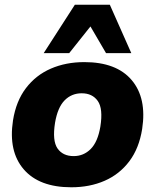

<svg xmlns="http://www.w3.org/2000/svg" viewBox="-20 -782 657 813"><path d="M282 11Q146 11 80.5 -65Q15 -141 35 -272Q48 -354 90 -409Q132 -464 195.5 -491.5Q259 -519 337 -519Q473 -519 537.5 -443Q602 -367 582 -236Q569 -154 527.5 -99Q486 -44 423 -16.5Q360 11 282 11ZM292 -121Q334 -121 364 -151Q394 -181 405 -246Q417 -322 394 -354.5Q371 -387 326 -387Q283 -387 253.5 -357Q224 -327 213 -262Q201 -186 223.5 -153.5Q246 -121 292 -121ZM165 -557 297 -762H445L536 -557H429L363 -670L273 -557Z"/></svg>

Font: Mulish Black
Style: Italic
Weight: 900
Italic angle: -9°
Designer: Vernon Adams
Foundry: Vernon Adams
Version: Version 3.603; ttfautohint (v1.8.3)